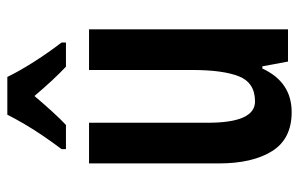

<svg xmlns="http://www.w3.org/2000/svg" viewBox="-166 -640 816 524"><g transform="rotate(-90 242.0 -378.0)"><path d="M424 -543V0H336L323 -70H317Q280 10 198 10Q125 10 91.5 -43.5Q58 -97 58 -189V-543H169V-219Q169 -90 227 -90Q278 -90 295.5 -133.5Q313 -177 313 -262V-543ZM294 -766Q310 -733 335.5 -693Q361 -653 388 -618V-606H322Q304 -623 284 -644.5Q264 -666 242 -692Q220 -666 199.5 -643.5Q179 -621 163 -606H97V-618Q113 -639 131.5 -666Q150 -693 165.5 -719.5Q181 -746 191 -766Z"/></g></svg>

Font: Noto Sans Khmer UI ExtraCondensed SemiBold
Style: Regular
Weight: 600
Width: 2
Designer: Danh Hong and the Monotype Design Team
Foundry: Monotype Imaging Inc.
Version: Version 2.002; ttfautohint (v1.8.4.7-5d5b)